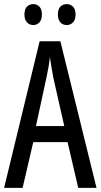

<svg xmlns="http://www.w3.org/2000/svg" viewBox="-20 -915 490 935"><path d="M361 0 309 -223H142L90 0H0L173 -714H274L450 0ZM240 -535Q235 -563 230.5 -589Q226 -615 223 -638Q218 -590 206 -536L155 -301H293ZM99 -845Q99 -871 111.5 -883Q124 -895 142 -895Q160 -895 172 -882.5Q184 -870 184 -845Q184 -819 172 -806Q160 -793 142 -793Q124 -793 111.5 -806Q99 -819 99 -845ZM262 -845Q262 -871 274.5 -883Q287 -895 305 -895Q323 -895 335.5 -882.5Q348 -870 348 -845Q348 -819 335.5 -806Q323 -793 305 -793Q286 -793 274 -806Q262 -819 262 -845Z"/></svg>

Font: Noto Sans Sinhala ExtraCondensed
Style: Regular
Weight: 400
Width: 2
Designer: Jelle Bosma - Monotype Design Team
Foundry: Monotype Imaging Inc.
Version: Version 2.006; ttfautohint (v1.8.4.7-5d5b)